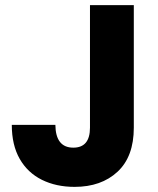

<svg xmlns="http://www.w3.org/2000/svg" viewBox="-20 -722 618 749"><path d="M331 -702H502V-224Q502 -111 438.5 -52Q375 7 271 7Q199 7 143.5 -20.5Q88 -48 57 -102Q26 -156 26 -235H196Q197 -146 266 -146Q331 -146 331 -224Z"/></svg>

Font: Poppins
Style: Bold
Weight: 700
Designer: Ninad Kale (Devanagari), Jonny Pinhorn (Latin)
Version: Version 5.002